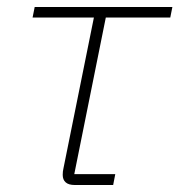

<svg xmlns="http://www.w3.org/2000/svg" viewBox="-20 -528 512 548"><path d="M303 0H193Q176 0 167.5 -7.5Q159 -15 159 -29Q159 -34 159.5 -38.5Q160 -43 161 -47L248 -478H73L79 -508H472L466 -478H282L192 -31H309Z"/></svg>

Font: IBM Plex Sans ExtraLight
Style: Italic
Weight: 250
Italic angle: -11.31°
Designer: Mike Abbink, Paul van der Laan, Pieter van Rosmalen
Foundry: Bold Monday
Version: Version 3.201